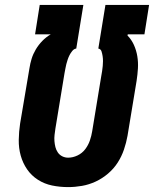

<svg xmlns="http://www.w3.org/2000/svg" viewBox="-20 -755 640 783"><path d="M258 8Q224 8 192.5 1.5Q161 -5 134.5 -22Q108 -39 90.5 -64.5Q73 -90 64.5 -120.5Q56 -151 56.5 -184.5Q57 -218 62 -251L100 -476Q103 -496 109 -515.5Q115 -535 126 -553.5Q137 -572 152.5 -588Q168 -604 187 -615H123L142 -735H320L291 -557Q282 -556 275 -547.5Q268 -539 263.5 -530Q259 -521 256 -512Q253 -503 250.5 -493.5Q248 -484 246.5 -474.5Q245 -465 243 -456L206 -231Q204 -218 202.5 -205Q201 -192 202 -179.5Q203 -167 206 -155Q209 -143 216 -133Q223 -123 234 -117.5Q245 -112 258 -112Q277 -112 296 -121Q315 -130 327.5 -146.5Q340 -163 346.5 -182Q353 -201 356 -220L393 -445Q395 -455 396.5 -465.5Q398 -476 399 -486Q400 -496 400 -506Q400 -516 398.5 -526Q397 -536 394 -545.5Q391 -555 381 -557L410 -735H588L569 -615H501L500 -610Q516 -594 526 -572Q536 -550 540 -525.5Q544 -501 542.5 -476Q541 -451 537 -425L500 -201Q495 -173 485.5 -145Q476 -117 460 -92Q444 -67 420.5 -47Q397 -27 370 -14.5Q343 -2 314.5 3Q286 8 258 8Z"/></svg>

Font: Iosevka Aile Heavy Oblique
Style: Regular
Weight: 900
Italic angle: -9°
Designer: Belleve Invis
Foundry: Belleve Invis
Version: Version 31.1.0; ttfautohint (v1.8.4)